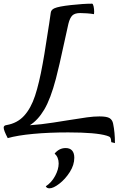

<svg xmlns="http://www.w3.org/2000/svg" viewBox="-39 -738 699 1044"><path d="M586 40 566 35Q565 17 561 10.5Q557 4 542 0Q483 -18 332 -18Q227 -18 141.5 -10Q56 -2 3 13Q-19 -29 -19 -44Q-19 -56 -3 -58Q55 -68 92 -108.5Q129 -149 151.5 -217Q174 -285 193 -391Q202 -439 212 -505.5Q222 -572 227 -601Q225 -585 237 -669Q239 -685 257 -693Q279 -703 347 -710.5Q415 -718 462 -718Q467 -717 470 -703Q473 -689 473 -674Q473 -664 472 -661Q455 -664 434 -665.5Q413 -667 397 -667Q368 -667 354.5 -654Q341 -641 333 -609L312 -514Q282 -374 265 -310Q236 -200 201.5 -142Q167 -84 123 -57Q185 -61 251 -71.5Q317 -82 330 -84Q398 -95 434.5 -100Q471 -105 502 -105Q542 -105 557 -95.5Q572 -86 576 -66Q586 -18 586 40ZM210 275Q241 255 260.5 219Q280 183 280 151Q280 117 258 97Q283 67 318 67Q341 67 353 80.5Q365 94 365 120Q365 159 340.5 197.5Q316 236 283.5 261Q251 286 230 286Q215 286 210 275Z"/></svg>

Font: Charmonman
Style: Bold
Weight: 700
Designer: Ekaluck Peanpanawate
Foundry: Cadson Demak Co.,Ltd.
Version: Version 1.000; ttfautohint (v1.6)